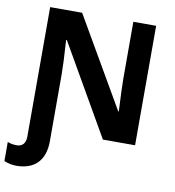

<svg xmlns="http://www.w3.org/2000/svg" viewBox="-118 -802 1030 1130"><g transform="rotate(10 397.5 -237.0)"><path d="M723.1 -713.9H586.9V-376C586.9 -337.4 589.4 -272 594.2 -179.2H590.8L280.8 -713.9H89.8V61C89.8 101.6 68.4 121.1 37.1 121.1C17.1 121.1 -1.5 117.7 -18.1 110.8V225.1C6.8 235.4 31.2 240.2 55.2 240.2C164.6 240.2 225.1 177.7 225.1 64V-335.9C225.1 -376.5 222.2 -444.8 215.8 -540H220.2L530.8 0H723.1Z"/></g></svg>

Font: Noto Reveo Sans
Style: Bold
Weight: 700
Designer: Monotype Design team
Foundry: Monotype Imaging Inc.
Version: Version 1.04